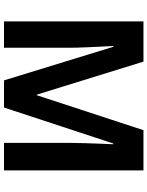

<svg xmlns="http://www.w3.org/2000/svg" viewBox="94 -848 754 983"><g transform="rotate(90 471.5 -357.0)"><path d="M392 0 220 -560H216Q217 -540 219 -500Q221 -460 223 -414.5Q225 -369 225 -332V0H90V-714H296L465 -168H468L647 -714H853V0H712V-338Q712 -372 713.5 -416Q715 -460 716.5 -499.5Q718 -539 719 -559H715L531 0Z"/></g></svg>

Font: Noto Sans Gurmukhi
Style: Regular
Weight: 400
Designer: Jelle Bosma - Monotype Design Team
Foundry: Monotype Imaging Inc.
Version: Version 2.003